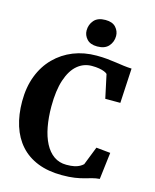

<svg xmlns="http://www.w3.org/2000/svg" viewBox="-141 -1070 948 1176"><g transform="rotate(15 333.0 -482.0)"><path d="M366.5 11Q279 11 212.8 -15.2Q146.5 -41.5 102.5 -90.8Q58.5 -140 36.5 -209.2Q14.5 -278.5 14.5 -363.5Q14.5 -453.5 42 -525.2Q69.5 -597 119.8 -647.5Q170 -698 237 -724.8Q304 -751.5 383.5 -751.5Q420 -751.5 450.8 -748.5Q481.5 -745.5 508.2 -741.5Q535 -737.5 560 -734.2Q585 -731 610 -730L598 -509.5H502.5L470.5 -658.5Q464.5 -665 451.2 -670.5Q438 -676 418.2 -679.5Q398.5 -683 371.5 -683Q320 -683 280.2 -649.5Q240.5 -616 218 -548.5Q195.5 -481 195.5 -379.5Q195.5 -310 206.5 -251Q217.5 -192 240 -148.8Q262.5 -105.5 296.5 -81.5Q330.5 -57.5 376 -57.5Q407 -57.5 427 -62Q447 -66.5 459.8 -73.8Q472.5 -81 481.5 -89.5L527.5 -206.5L617.5 -197.5L597 -27Q572 -25 550.2 -19Q528.5 -13 503.8 -6Q479 1 446 6Q413 11 366.5 11ZM370.5 -806.5Q327 -806.5 305.2 -830.5Q283.5 -854.5 283.5 -884.5Q283.5 -922 307 -949.2Q330.5 -976.5 379 -976.5H380Q424 -976.5 445.5 -952.5Q467 -928.5 467 -898Q467 -860.5 443.2 -833.5Q419.5 -806.5 371.5 -806.5Z"/></g></svg>

Font: Merriweather ExtraBold
Style: Regular
Weight: 800
Version: Version 2.100